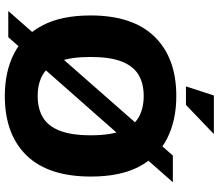

<svg xmlns="http://www.w3.org/2000/svg" viewBox="-74 -798 886 777"><g transform="rotate(90 368.5 -409.0)"><path d="M24 0 609 -666H717L130 0ZM368 14Q269 14 196 -23.5Q123 -61 82.5 -138Q42 -215 42 -333Q42 -504 128 -592Q214 -680 368 -680Q467 -680 540.5 -642.5Q614 -605 654 -529Q694 -453 694 -334Q694 -162 608.5 -74Q523 14 368 14ZM368 -119Q419 -119 454.5 -140Q490 -161 508.5 -208.5Q527 -256 527 -334Q527 -413 508.5 -460Q490 -507 454.5 -527.5Q419 -548 368 -548Q317 -548 282 -527Q247 -506 228.5 -459Q210 -412 210 -332Q210 -253 228.5 -206.5Q247 -160 282 -139.5Q317 -119 368 -119ZM329 -719 366 -832H522L404 -719Z"/></g></svg>

Font: Maven Pro
Style: Bold
Weight: 700
Designer: Joe Prince
Foundry: Joe Prince
Version: Version 2.103